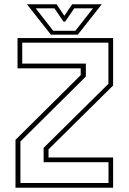

<svg xmlns="http://www.w3.org/2000/svg" viewBox="-20 -878 602 898"><path d="M75.5 -22H487.5V-119.5H184V-186.5L487 -486V-678.5H84V-580.5H381.5V-520L75.5 -216.5ZM52.5 0V-224L357.5 -526.5V-558.5H62V-700H509V-478L207 -179.5V-141.5H509V0ZM218 -716 106 -858H244.5L281 -804L317.5 -858H456L344 -716ZM229 -734H332.5L415 -839H327L285 -777H277L234.5 -839H147Z"/></svg>

Font: Tourney ExtraLight
Style: Regular
Weight: 250
Designer: Tyler Finck
Foundry: Etcetera Type Co
Version: Version 1.015